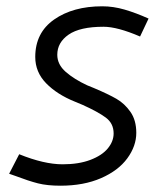

<svg xmlns="http://www.w3.org/2000/svg" viewBox="-20 -582 503 610"><path d="M341 -158Q341 -190 316 -208.5Q291 -227 242 -249L218 -259Q161 -282 126.5 -317.5Q92 -353 92 -401Q92 -478 152 -520Q212 -562 305 -562Q340 -562 376 -551.5Q412 -541 452 -523L425 -466Q353 -497 309 -497Q234 -497 198 -472Q162 -447 162 -408Q162 -377 189 -353.5Q216 -330 257 -311L279 -302Q324 -283 350 -268Q376 -253 394.5 -226.5Q413 -200 413 -160Q413 -118 384.5 -79Q356 -40 301 -16Q246 8 172 8Q130 8 100.5 0.5Q71 -7 29 -23L9 -30L41 -92Q120 -60 179 -60Q230 -60 267 -74Q304 -88 322.5 -110.5Q341 -133 341 -158Z"/></svg>

Font: Cambay Devanagari
Style: Italic
Weight: 400
Italic angle: -11°
Designer: Pooja Saxena
Foundry: Pooja Saxena
Version: Version 1.018;PS 001.018;hotconv 1.0.70;makeotf.lib2.5.58329